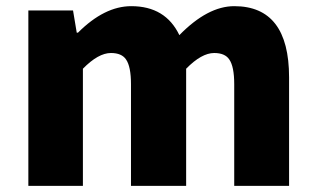

<svg xmlns="http://www.w3.org/2000/svg" viewBox="-20 -603 1025 623"><path d="M72 -569H217L229 -497H233Q319 -583 406 -583Q517 -583 562 -489Q654 -583 740 -583Q918 -583 918 -352V0H740V-330Q740 -387 724 -410Q710 -431 675 -431Q634 -431 584 -380V0H405V-330Q405 -387 389 -410Q375 -431 340 -431Q299 -431 249 -380V0H72Z"/></svg>

Font: KaiGen Gothic KR Heavy
Style: Heavy
Weight: 900
Designer: Ryoko NISHIZUKA  (kana & ideographs); Paul D. Hunt (Latin, Greek & Cyrillic); Wenlong ZHANG  (bopomofo); Sandoll Communi
Foundry: Adobe Systems Incorporated
Version: Version 1.002 March 28, 2018